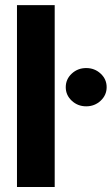

<svg xmlns="http://www.w3.org/2000/svg" viewBox="-20 -748 447 768"><path d="M198.8 -727.5V0H47.9V-727.5ZM324.8 -322.7Q291 -322.7 267 -345.1Q243 -367.5 243 -399.2Q243 -431.2 267 -453.5Q291 -475.8 324.8 -475.8Q358.6 -475.8 382.6 -453.5Q406.6 -431.2 406.6 -399.4Q406.6 -367.6 382.6 -345.1Q358.6 -322.7 324.8 -322.7Z"/></svg>

Font: Inter Tight
Style: Regular
Weight: 400
Designer: Rasmus Andersson
Foundry: rsms
Version: Version 3.002